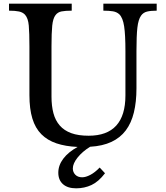

<svg xmlns="http://www.w3.org/2000/svg" viewBox="-20 -790 901 1044"><path d="M551 152Q516 198 477.5 216Q439 234 394 234Q348 234 322.5 211.5Q297 189 297 149Q297 109 324 73Q351 37 402 9Q336 6 287 -10.5Q238 -27 205 -60Q172 -93 156 -145.5Q140 -198 140 -273V-537Q140 -611 136.5 -651Q133 -691 116 -710Q104 -723 83.5 -727.5Q63 -732 29 -732V-770H370V-732Q336 -732 315 -728Q294 -724 282 -708Q268 -690 264 -650.5Q260 -611 260 -537V-265Q260 -214 270.5 -174.5Q281 -135 305 -107.5Q329 -80 367.5 -66Q406 -52 462 -52Q562 -52 612 -107Q662 -162 662 -271V-512Q662 -601 655 -647Q648 -693 629 -712Q615 -725 594 -728.5Q573 -732 542 -732V-770H832V-732Q800 -732 779.5 -727Q759 -722 747 -705Q732 -684 727 -639.5Q722 -595 722 -512V-310Q722 -236 708 -178.5Q694 -121 664 -81Q634 -41 586 -18.5Q538 4 470 8Q428 34 402 66.5Q376 99 376 126Q376 146 389.5 160Q403 174 427 174Q446 174 471 161Q496 148 522 121Z"/></svg>

Font: SVN-Libre Baskerville
Style: Regular
Weight: 400
Designer: Pablo Impallari, Rodrigo Fuenzalida
Foundry: Pablo Impallari, Rodrigo Fuenzalida
Version: Version 1.000; ttfautohint (v1.8.4)